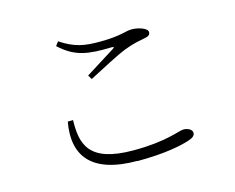

<svg xmlns="http://www.w3.org/2000/svg" viewBox="-97 -839 1195 978"><g transform="rotate(-15 500.0 -350.0)"><path d="M515 -3C660 -3 746 -22 790 -36C817 -45 827 -54 827 -69C827 -86 804 -98 782 -98C755 -98 687 -61 509 -61C270 -61 248 -166 251 -290L223 -289C192 -118 269 -4 515 -4ZM384 -489 397 -467C462 -501 554 -550 602 -569C654 -589 683 -592 710 -598C732 -602 741 -608 741 -623C741 -643 694 -659 659 -659C623 -659 600 -640 485 -640C406 -640 355 -648 281 -697L265 -676C346 -601 415 -594 535 -597C550 -597 551 -594 540 -587C501 -562 436 -522 384 -489Z"/></g></svg>

Font: Source Han Serif CN Light
Style: Regular
Weight: 300
Designer: Ryoko NISHIZUKA 西塚涼子 (kana & ideographs); Frank Grießhammer (Latin, Greek & Cyrillic); Wenlong ZHANG 张文龙 (bopomofo); San
Foundry: Adobe
Version: Version 2.003;hotconv 1.1.1;makeotfexe 2.6.0